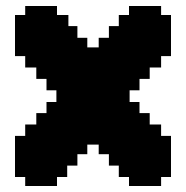

<svg xmlns="http://www.w3.org/2000/svg" viewBox="-20 -620 620 640"><path d="M309 -494H343V-533H376V-570H410V-600H517V-570H550V-433H517V-395H479V-357H445V-319H412V-280H445V-243H479V-205H517V-167H550V-30H517V0H410V-30H376V-68H343V-106H309V-138H271V-106H238V-68H204V-30H170V0H64V-30H30V-167H64V-205H101V-243H135V-280H168V-319H135V-357H101V-395H64V-433H30V-570H64V-600H170V-570H208V-533H238V-494H271V-462H309Z"/></svg>

Font: DNF Bit Bit TTF
Style: Regular
Weight: 400
Designer: Kim So-Yeon
Foundry: NEOPLE Inc.
Version: Version 1.000;September 28, 2022;FontCreator 14.0.0.2872 64-